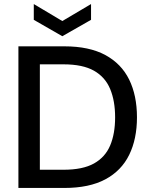

<svg xmlns="http://www.w3.org/2000/svg" viewBox="-20 -929 743 949"><path d="M71 0V-700H298Q421 -700 500.5 -657Q580 -614 618.5 -535.5Q657 -457 657 -349Q657 -242 618.5 -163.5Q580 -85 500.5 -42.5Q421 0 298 0ZM177 -90H294Q389 -90 444.5 -121Q500 -152 524.5 -210Q549 -268 549 -349Q549 -430 524.5 -489Q500 -548 444.5 -579.5Q389 -611 294 -611H177ZM288 -750 147 -831V-909L288 -825L430 -909V-831Z"/></svg>

Font: DeepMind Sans Medium
Style: Regular
Weight: 500
Designer: Jonny Pinhorn / Modifications: Colophon Foundry
Foundry: Colophon Foundry
Version: Version 1.002; ttfautohint (v1.8.2)